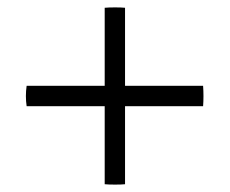

<svg xmlns="http://www.w3.org/2000/svg" viewBox="-20 -498 621 519"><path d="M529 -211H318V0Q308 1 291 1Q274 1 263 0V-211H52Q48 -238 52 -266H263V-477Q274 -478 291 -478Q308 -478 318 -477V-266H529Q531 -238 529 -211Z"/></svg>

Font: Tiro Kannada
Style: Italic
Weight: 400
Italic angle: -11°
Designer: Kannada: John Hudson & Fiona Ross, assisted by Kaja Sojewska. Latin: John Hudson with Paul Hanslow, assisted by Kaja Soj
Foundry: Tiro Typeworks Ltd.
Version: Version 1.52